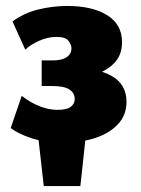

<svg xmlns="http://www.w3.org/2000/svg" viewBox="-20 -463 472 645"><path d="M127 162 102 -60H274L250 162ZM193 16Q129 16 83.5 0.5Q38 -15 16 -33L53 -141Q84 -117 114.5 -105.5Q145 -94 173 -94Q204 -94 217.5 -104Q231 -114 231 -130Q231 -151 213 -162.5Q195 -174 156 -174H120V-260H156Q188 -260 204 -271Q220 -282 220 -301Q220 -313 210 -326Q200 -339 169 -339Q141 -339 111.5 -326Q82 -313 65 -296L22 -391Q62 -420 110 -431.5Q158 -443 206 -443Q290 -443 340 -412Q390 -381 390 -321Q390 -279 365 -252.5Q340 -226 301.5 -213.5Q263 -201 220 -201V-237Q301 -237 353 -209Q405 -181 405 -121Q405 -77 377 -46.5Q349 -16 301.5 0Q254 16 193 16Z"/></svg>

Font: Ysabeau Office Black
Style: Regular
Weight: 900
Designer: Christian Thalmann (Catharsis Fonts)
Version: Version 2.001;gftools[0.9.30]; featfreeze: tnum,lnum,ss02